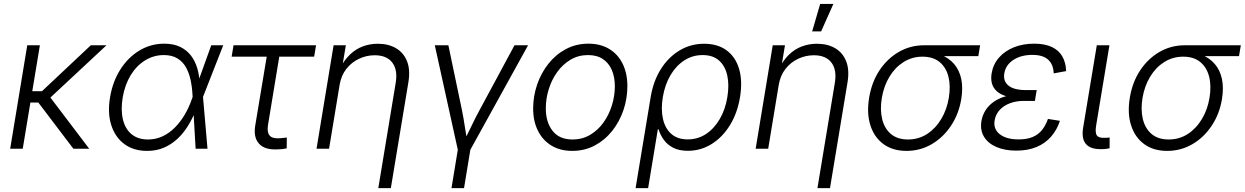

<svg xmlns="http://www.w3.org/2000/svg" viewBox="-20 -770 6444 994"><path d="M186.5 -535.6 97.7 0H32.7L121.1 -535.6ZM531.2 -535.6 213.4 -239.3H109.9L119.6 -297.9H197.3L450.2 -535.6ZM359.9 0 175.3 -243.2 221.2 -291 441.9 0Z M741.7 11.2Q671.4 11.2 623.5 -24.4Q575.7 -60.1 555.9 -122.8Q536.1 -185.5 549.8 -266.6Q563.5 -348.1 603.3 -410.6Q643.1 -473.1 701.9 -508.5Q760.7 -543.9 830.6 -543.9Q878.9 -543.9 912.8 -527.3Q946.8 -510.7 968.5 -482.4Q990.2 -454.1 1001 -417.7Q1011.7 -381.3 1013.7 -341.3H1036.1L1030.8 -270L1054.2 0H992.7L976.6 -278.8Q974.6 -319.3 966.6 -356.4Q958.5 -393.6 942.1 -422.4Q925.8 -451.2 897.9 -468Q870.1 -484.9 828.1 -484.9Q775.9 -484.9 731.4 -457.5Q687 -430.2 656.7 -380.9Q626.5 -331.5 615.2 -265.6Q604.5 -200.2 616.5 -151.1Q628.4 -102.1 661.4 -75Q694.3 -47.9 746.1 -47.9Q786.6 -47.9 821.5 -64.2Q856.4 -80.6 885 -109.4Q913.6 -138.2 935.8 -175.5Q958 -212.9 972.7 -255.4L1073.7 -535.6H1135.7L1030.3 -266.6L1012.2 -195.3H991.7Q975.1 -153.3 951.7 -116Q928.2 -78.6 897.2 -50Q866.2 -21.5 827.6 -5.1Q789.1 11.2 741.7 11.2Z M1414.1 3.4Q1350.6 6.3 1321 -26.1Q1291.5 -58.6 1301.3 -119.6L1360.8 -476.6H1179.2L1189 -535.6H1616.2L1606.4 -476.6H1425.8L1367.7 -124.5Q1361.3 -86.9 1375 -69.3Q1388.7 -51.8 1425.8 -54.2Q1434.1 -54.7 1444.6 -55.7Q1455.1 -56.6 1464.8 -58.1L1464.4 -2Q1453.6 0.5 1440.4 2Q1427.2 3.4 1414.1 3.4Z M1738.3 -331.1 1683.6 0H1618.7L1707 -535.6H1770.5L1749.5 -410.2H1736.8Q1760.3 -457 1790.8 -486.6Q1821.3 -516.1 1858.2 -529.8Q1895 -543.5 1935.5 -543.5Q1990.7 -543.5 2030 -520.5Q2069.3 -497.6 2087.2 -453.1Q2105 -408.7 2094.2 -343.8L2003.4 204.1H1938.5L2028.3 -339.4Q2040 -407.2 2011.2 -445.6Q1982.4 -483.9 1919.9 -483.9Q1877.4 -483.9 1838.9 -465.8Q1800.3 -447.8 1773.4 -413.8Q1746.6 -379.9 1738.3 -331.1Z M2351.1 9.8 2231 -535.6H2301.3L2371.1 -202.1Q2379.9 -159.2 2386.2 -116.2Q2392.6 -73.2 2399.9 -31.7H2378.9Q2399.9 -73.2 2420.2 -116.2Q2440.4 -159.2 2463.9 -202.1L2643.6 -535.6H2713.9L2412.6 9.8ZM2317.4 204.1 2351.6 -3.9H2416.5L2382.3 204.1Z M2942.4 11.2Q2879.9 11.2 2834.7 -16.4Q2789.6 -43.9 2764.9 -93.3Q2740.2 -142.6 2740.2 -208Q2740.2 -271.5 2760.5 -331.3Q2780.8 -391.1 2818.6 -439.2Q2856.4 -487.3 2909.2 -515.6Q2961.9 -543.9 3026.4 -543.9Q3088.9 -543.9 3134 -516.6Q3179.2 -489.3 3203.6 -439.7Q3228 -390.1 3228 -324.2Q3228 -260.3 3207.8 -200.4Q3187.5 -140.6 3149.7 -92.8Q3111.8 -44.9 3059.3 -16.8Q3006.8 11.2 2942.4 11.2ZM2943.8 -47.9Q2995.1 -47.9 3035.9 -72.3Q3076.7 -96.7 3105 -136.7Q3133.3 -176.8 3148.2 -225.6Q3163.1 -274.4 3163.1 -323.2Q3163.1 -371.1 3147.5 -407.5Q3131.8 -443.8 3101.1 -464.4Q3070.3 -484.9 3024.4 -484.9Q2974.1 -484.9 2933.8 -460.9Q2893.6 -437 2864.7 -397Q2835.9 -356.9 2820.8 -307.9Q2805.7 -258.8 2805.7 -208.5Q2805.7 -137.7 2840.6 -92.8Q2875.5 -47.9 2943.8 -47.9Z M3270.5 204.1 3348.6 -267.6Q3362.3 -350.6 3401.4 -412.4Q3440.4 -474.1 3498 -508.8Q3555.7 -543.5 3625.5 -543.5Q3695.3 -543.5 3741.5 -509.5Q3787.6 -475.6 3806.2 -413.8Q3824.7 -352.1 3811.5 -269.5Q3798.3 -186 3759.5 -122.8Q3720.7 -59.6 3664.3 -24.4Q3607.9 10.7 3541.5 10.7Q3495.1 10.7 3464.6 -5.4Q3434.1 -21.5 3416 -46.9Q3397.9 -72.3 3389.6 -100.6H3385.7L3335.4 204.1ZM3540 -48.3Q3592.8 -48.3 3635.3 -76.4Q3677.7 -104.5 3706.5 -154.3Q3735.4 -204.1 3745.6 -267.6Q3755.9 -331.1 3744.9 -380.1Q3733.9 -429.2 3702.1 -457Q3670.4 -484.9 3617.7 -484.9Q3565.4 -484.9 3522.7 -457.3Q3480 -429.7 3451.2 -380.9Q3422.4 -332 3411.6 -268.1Q3400.9 -203.1 3412.4 -153.6Q3423.8 -104 3456.1 -76.2Q3488.3 -48.3 3540 -48.3Z M4011.7 -331.1 3957 0H3892.1L3980.5 -535.6H4043.9L4022.9 -410.2H4010.3Q4033.7 -457 4064.2 -486.6Q4094.7 -516.1 4131.6 -529.8Q4168.5 -543.5 4209 -543.5Q4264.2 -543.5 4303.5 -520.5Q4342.8 -497.6 4360.6 -453.1Q4378.4 -408.7 4367.7 -343.8L4276.9 204.1H4211.9L4301.8 -339.4Q4313.5 -407.2 4284.7 -445.6Q4255.9 -483.9 4193.4 -483.9Q4150.9 -483.9 4112.3 -465.8Q4073.7 -447.8 4046.9 -413.8Q4020 -379.9 4011.7 -331.1ZM4184.6 -607.4 4226.1 -749.5H4294.4L4231 -607.4Z M4672.9 11.2Q4602.1 11.2 4554 -23.9Q4505.9 -59.1 4486.1 -121.1Q4466.3 -183.1 4479.5 -263.7Q4492.7 -344.7 4533.2 -405.8Q4573.7 -466.8 4633.3 -501.2Q4692.9 -535.6 4763.7 -535.6H5054.2L5044.9 -479.5H4824.7L4755.9 -476.6Q4701.7 -476.6 4657.7 -448.7Q4613.8 -420.9 4584.7 -372.8Q4555.7 -324.7 4545.4 -263.7Q4535.2 -203.1 4546.9 -154.1Q4558.6 -105 4592.3 -76.4Q4626 -47.9 4680.7 -47.9Q4735.8 -47.9 4779.8 -76.4Q4823.7 -105 4853 -154.1Q4882.3 -203.1 4892.1 -263.7Q4902.3 -325.2 4890.1 -373.3Q4877.9 -421.4 4844.2 -449Q4810.5 -476.6 4755.9 -476.6L4758.3 -502.4Q4810.1 -502.4 4851.1 -486.3Q4892.1 -470.2 4919.2 -439Q4946.3 -407.7 4956.3 -362.1Q4966.3 -316.4 4956.5 -256.8Q4943.8 -179.7 4903.3 -118.9Q4862.8 -58.1 4803.2 -23.4Q4743.7 11.2 4672.9 11.2Z M5241.7 9.8Q5181.2 9.8 5137.7 -9.3Q5094.2 -28.3 5073.7 -63Q5053.2 -97.7 5061 -143.6Q5065.9 -172.9 5081.8 -198.5Q5097.7 -224.1 5125.2 -243.4Q5152.8 -262.7 5192.9 -273.4Q5232.9 -284.2 5286.1 -284.2H5343.8L5337.9 -247.6H5280.8Q5240.7 -247.6 5208.3 -235.4Q5175.8 -223.1 5155.3 -200.7Q5134.8 -178.2 5129.4 -147.5Q5121.6 -102.5 5155.5 -75.4Q5189.5 -48.3 5253.9 -48.3Q5296.9 -48.3 5326.2 -60.8Q5355.5 -73.2 5374.5 -96.9Q5393.6 -120.6 5405.3 -154.3L5467.3 -144.5Q5451.7 -96.7 5421.1 -62Q5390.6 -27.3 5345.7 -8.8Q5300.8 9.8 5241.7 9.8ZM5283.7 -260.3Q5231.4 -260.3 5196.3 -269.8Q5161.1 -279.3 5141.4 -296.9Q5121.6 -314.5 5115.2 -338.4Q5108.9 -362.3 5113.8 -390.6Q5121.6 -437.5 5151.9 -471.9Q5182.1 -506.3 5229 -525.1Q5275.9 -543.9 5334 -543.9Q5389.6 -543.9 5425.8 -526.6Q5461.9 -509.3 5480 -477.5Q5498 -445.8 5499.5 -401.9L5435.1 -390.1Q5433.6 -436 5406.7 -460.9Q5379.9 -485.8 5324.7 -485.8Q5265.6 -485.8 5225.8 -459.5Q5186 -433.1 5179.2 -389.2Q5172.9 -349.6 5201.2 -326.7Q5229.5 -303.7 5291.5 -303.7H5347.2L5339.8 -260.3Z M5687.5 2Q5628.4 4.4 5603.3 -22.9Q5578.1 -50.3 5587.4 -108.4L5658.2 -535.6H5723.6L5654.8 -120.1Q5648.4 -81.5 5659.4 -67.9Q5670.4 -54.2 5702.6 -56.6Q5710.4 -56.6 5715.3 -57.1Q5720.2 -57.6 5724.6 -58.6V-2.4Q5717.8 -1 5708 0.5Q5698.2 2 5687.5 2Z M6022.5 11.2Q5951.7 11.2 5903.6 -23.9Q5855.5 -59.1 5835.7 -121.1Q5815.9 -183.1 5829.1 -263.7Q5842.3 -344.7 5882.8 -405.8Q5923.3 -466.8 5982.9 -501.2Q6042.5 -535.6 6113.3 -535.6H6403.8L6394.5 -479.5H6174.3L6105.5 -476.6Q6051.3 -476.6 6007.3 -448.7Q5963.4 -420.9 5934.3 -372.8Q5905.3 -324.7 5895 -263.7Q5884.8 -203.1 5896.5 -154.1Q5908.2 -105 5941.9 -76.4Q5975.6 -47.9 6030.3 -47.9Q6085.4 -47.9 6129.4 -76.4Q6173.3 -105 6202.6 -154.1Q6231.9 -203.1 6241.7 -263.7Q6252 -325.2 6239.7 -373.3Q6227.5 -421.4 6193.8 -449Q6160.2 -476.6 6105.5 -476.6L6107.9 -502.4Q6159.7 -502.4 6200.7 -486.3Q6241.7 -470.2 6268.8 -439Q6295.9 -407.7 6305.9 -362.1Q6315.9 -316.4 6306.2 -256.8Q6293.5 -179.7 6252.9 -118.9Q6212.4 -58.1 6152.8 -23.4Q6093.3 11.2 6022.5 11.2Z"/></svg>

Font: Inter 20pt Light
Style: Italic
Weight: 300
Italic angle: -9.3988°
Version: Version 4.001;git-66647c0bb